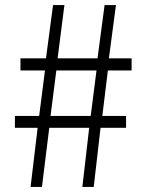

<svg xmlns="http://www.w3.org/2000/svg" viewBox="-20 -740 575 760"><path d="M101 0H146L175 -234H333L306 0H351L378 -234H479V-281H385L407 -461H501V-509H411L439 -720H394L366 -509H208L235 -720H190L162 -509H61V-461H158C151 -401 142 -341 135 -281H39V-234H129ZM180 -281C187 -341 196 -401 203 -461H362C355 -401 346 -341 339 -281Z"/></svg>

Font: Spoqa Han Sans Neo Light
Style: Regular
Weight: 300
Designer: [Spoqa Han Sans Neo] Dong-huui Kim  Younghwa Kang  Yujin Lee  [Noto Sans] Ryoko NISHIZUKA  (kana & ideographs); Paul D. 
Foundry: Spoqa (http://www.spoqa-han-sans.com)
Version: Version 1.000